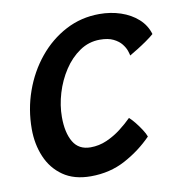

<svg xmlns="http://www.w3.org/2000/svg" viewBox="-77 -734 761 810"><g transform="rotate(-10 304.0 -329.0)"><path d="M513.5 -118.5Q463.5 -67 397 -31Q330.5 5 248 5Q176.5 5 129.5 -27.8Q82.5 -60.5 59.5 -115Q36.5 -169.5 36.5 -234Q36.5 -318 63.8 -395Q91 -472 140.5 -532.5Q190 -593 256.5 -628Q323 -663 401 -663Q449.5 -663 492.2 -648.8Q535 -634.5 565.5 -607.2Q596 -580 607.5 -541Q594.5 -529.5 574.5 -515.5Q554.5 -501.5 534 -488.8Q513.5 -476 499.5 -468Q498.5 -474.5 493.8 -488.8Q489 -503 476.8 -518.5Q464.5 -534 442.2 -545Q420 -556 384.5 -556Q337 -556 297.8 -529.2Q258.5 -502.5 230 -459Q201.5 -415.5 186 -363.8Q170.5 -312 170.5 -262Q170.5 -195 194 -155.2Q217.5 -115.5 268 -115.5Q304.5 -115.5 337.5 -130Q370.5 -144.5 398.8 -166.2Q427 -188 448.5 -209.5Q459 -200.5 472.5 -183.8Q486 -167 497.5 -149.2Q509 -131.5 513.5 -118.5Z"/></g></svg>

Font: Grandstander Medium
Style: Italic
Weight: 500
Italic angle: -15°
Designer: Tyler Finck
Foundry: Etcetera Type Co
Version: Version 1.200; ttfautohint (v1.8.3)